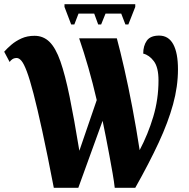

<svg xmlns="http://www.w3.org/2000/svg" viewBox="-31 -897 904 917"><path d="M309 -780 277 -864V-877H615V-864L582 -780H568L548 -832H473L452 -780H438L419 -832H344L324 -780ZM226 0Q195 -161 171 -271Q147 -381 129 -450Q111 -519 97 -556Q83 -593 71.5 -606.5Q60 -620 49 -620Q37 -620 28.5 -614.5Q20 -609 15 -601L-11 -650Q3 -666 23.5 -683.5Q44 -701 71.5 -713.5Q99 -726 134 -726Q176 -726 205.5 -697Q235 -668 257.5 -604Q280 -540 301.5 -435Q323 -330 348 -177L431 -419Q412 -501 391 -574Q370 -647 347 -714H527Q543 -655 562.5 -569.5Q582 -484 601 -384Q620 -284 636 -180Q676 -256 701 -339.5Q726 -423 726 -513Q726 -575 704 -604.5Q682 -634 653 -641Q653 -678 670 -702.5Q687 -727 729 -727Q774 -727 796.5 -685.5Q819 -644 819 -566Q819 -484 795.5 -398.5Q772 -313 727 -216Q682 -119 615 0H517Q514 -28 507 -68.5Q500 -109 491.5 -154.5Q483 -200 474.5 -243.5Q466 -287 459 -320L343 0Z"/></svg>

Font: Noto Serif ExtraCondensed Black
Style: Regular
Weight: 900
Width: 2
Designer: Monotype Design Team
Foundry: Monotype Imaging Inc.
Version: Version 2.015; ttfautohint (v1.8.4.7-5d5b)